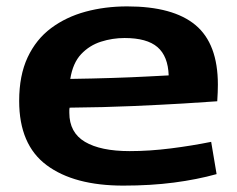

<svg xmlns="http://www.w3.org/2000/svg" viewBox="-20 -571 743 601"><path d="M366 10Q212 10 126 -54Q40 -118 40 -255Q40 -335 66.5 -391.5Q93 -448 140 -483Q187 -518 248 -534.5Q309 -551 378 -551Q522 -551 592 -492.5Q662 -434 662 -306Q662 -297 661.5 -282.5Q661 -268 660 -254Q621 -251 553.5 -247Q486 -243 395.5 -239Q305 -235 198 -234Q197 -230 197 -226Q197 -222 197 -218Q197 -156 246 -127Q295 -98 386 -98Q448 -98 515 -106.5Q582 -115 641 -127L658 -26Q597 -9 524.5 0.5Q452 10 366 10ZM200 -324Q269 -325 331.5 -327Q394 -329 440.5 -331.5Q487 -334 508 -335Q506 -395 473 -423.5Q440 -452 370 -452Q332 -452 296 -440.5Q260 -429 234 -401.5Q208 -374 200 -324Z"/></svg>

Font: Georama Extended SemiBold
Style: Regular
Weight: 600
Width: 7
Designer: Jean-Baptiste Levee
Foundry: Production Type
Version: Version 1.000